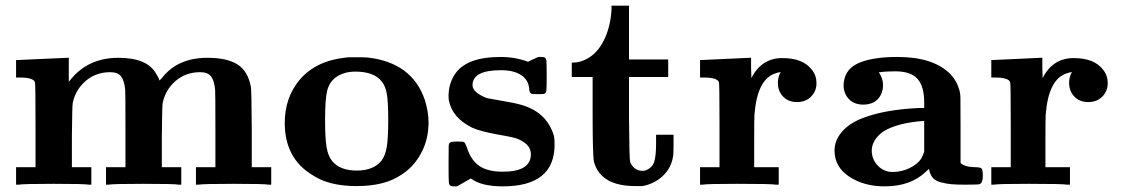

<svg xmlns="http://www.w3.org/2000/svg" viewBox="-20 -655 3981 681"><path d="M40 -442Q217 -450 218 -450H224V-365L226 -367Q289 -450 400 -450Q503 -450 534 -393Q545 -376 545 -370Q545 -368 555 -379Q610 -450 716 -450Q786 -450 823 -426Q860 -402 870 -346Q872 -335 873 -198V-62H942V0H933Q919 -3 809 -3Q698 -3 684 0H675V-62H744V-194Q744 -330 743 -337Q740 -369 728.5 -384Q717 -399 690 -399Q639 -399 603 -368Q567 -337 557 -290Q555 -281 554 -171V-62H623V0H614Q601 -3 489 -3Q379 -3 365 0H356V-62H425V-194Q425 -330 424 -337Q421 -369 409.5 -384Q398 -399 371 -399Q320 -399 284 -368Q248 -337 238 -290Q236 -281 235 -171V-62H304V0H295Q281 -3 171 -3Q60 -3 46 0H37V-62H106V-210Q106 -358 104 -363Q99 -380 50 -380H37V-442Z M1223 -452H1237Q1277 -452 1284 -451Q1442 -433 1487 -300Q1500 -258 1500 -221Q1500 -159 1472.5 -109.5Q1445 -60 1400 -33Q1343 5 1245 5Q1147 5 1090 -33Q990 -92 990 -219Q990 -308 1042 -371Q1100 -440 1208 -451Q1214 -452 1223 -452ZM1333 -367Q1306 -401 1240 -401Q1199 -401 1170 -380Q1148 -363 1140.5 -333.5Q1133 -304 1133 -230Q1133 -163 1138.5 -132Q1144 -101 1158 -84Q1186 -50 1245 -50Q1304 -50 1332 -84Q1346 -101 1351.5 -132Q1357 -163 1357 -230Q1357 -294 1352 -322.5Q1347 -351 1333 -367Z M1763 -46Q1863 -46 1863 -108Q1863 -127 1849 -142Q1833 -156 1817 -162Q1804 -168 1750 -177Q1683 -189 1655 -202Q1584 -237 1572 -299Q1571 -304 1571 -315Q1571 -357 1593 -391Q1633 -453 1756 -453Q1807 -453 1853 -436L1871 -445L1890 -453H1899Q1909 -453 1912 -451Q1917 -448 1918 -440Q1919 -432 1919 -387Q1919 -342 1918 -334Q1917 -326 1912 -323Q1909 -321 1888 -321Q1868 -321 1864 -323Q1857 -327 1857 -341Q1854 -372 1828 -389Q1802 -406 1757 -406Q1656 -406 1656 -353Q1656 -327 1707 -307Q1712 -306 1762.5 -297Q1813 -288 1818 -286Q1919 -262 1945 -172Q1947 -162 1947 -142Q1947 6 1763 6Q1687 6 1650 -22Q1623 -7 1601 6H1591Q1581 6 1578 4Q1573 1 1572 -8Q1571 -17 1571 -73Q1571 -129 1571.5 -138Q1572 -147 1577 -150Q1582 -153 1601 -153Q1622 -153 1626 -151Q1630 -148 1636 -132Q1650 -87 1680 -66.5Q1710 -46 1763 -46Z M2149 -621V-635H2211V-444H2350V-382H2211V-239Q2212 -90 2215 -81Q2215 -80 2217 -76Q2231 -49 2259 -49Q2268 -49 2275 -53Q2295 -62 2301 -83Q2307 -104 2307 -145V-177H2369V-143Q2369 -106 2367 -99Q2361 -62 2335.5 -35.5Q2310 -9 2272 2L2259 5H2234Q2111 5 2087 -80Q2082 -98 2082 -245V-382H2008V-433H2012Q2045 -433 2077 -456Q2108 -479 2127 -523Q2146 -567 2149 -621Z M2739 -361Q2739 -378 2746 -394Q2749 -397 2749 -399Q2741 -399 2731 -395Q2666 -375 2656 -249Q2655 -241 2655 -149V-62H2742V0H2732Q2719 -3 2595 -3Q2486 -3 2472 0H2463V-62H2532V-210Q2532 -358 2530 -363Q2525 -380 2476 -380H2463V-442H2466L2639 -450H2644V-414L2645 -378Q2681 -449 2755 -449Q2829 -449 2860 -407Q2876 -387 2876 -360Q2876 -332 2857 -312.5Q2838 -293 2807 -293Q2776 -293 2757.5 -312.5Q2739 -332 2739 -361Z M3405 0Q3373 0 3355.5 -1.5Q3338 -3 3318 -8Q3298 -13 3288 -25Q3278 -37 3275 -56L3264 -46Q3210 6 3118 6Q3044 6 2992 -28.5Q2940 -63 2940 -121Q2940 -156 2964.5 -185.5Q2989 -215 3032 -233Q3111 -266 3240 -272H3258V-292Q3258 -349 3234 -375.5Q3210 -402 3156 -402Q3121 -402 3102 -399H3097Q3112 -376 3112 -354Q3112 -323 3093.5 -303.5Q3075 -284 3042 -284Q3011 -284 2992.5 -302Q2974 -320 2972 -349Q2972 -406 3021.5 -429.5Q3071 -453 3163 -453Q3292 -453 3352 -391Q3373 -368 3381 -341Q3386 -327 3386.5 -309.5Q3387 -292 3387 -196V-77Q3401 -63 3437 -62Q3457 -62 3461.5 -57.5Q3466 -53 3466 -31Q3466 -7 3455 -2Q3452 0 3405 0ZM3072 -121Q3072 -90 3093.5 -67.5Q3115 -45 3146 -45Q3177 -45 3205.5 -58.5Q3234 -72 3248 -93Q3250 -97 3254 -106.5Q3258 -116 3258 -117V-226H3255Q3161 -219 3112 -188Q3072 -158 3072 -121Z M3772 -361Q3772 -378 3779 -394Q3782 -397 3782 -399Q3774 -399 3764 -395Q3699 -375 3689 -249Q3688 -241 3688 -149V-62H3775V0H3765Q3752 -3 3628 -3Q3519 -3 3505 0H3496V-62H3565V-210Q3565 -358 3563 -363Q3558 -380 3509 -380H3496V-442H3499L3672 -450H3677V-414L3678 -378Q3714 -449 3788 -449Q3862 -449 3893 -407Q3909 -387 3909 -360Q3909 -332 3890 -312.5Q3871 -293 3840 -293Q3809 -293 3790.5 -312.5Q3772 -332 3772 -361Z"/></svg>

Font: KaTeX_Main
Style: Bold
Weight: 700
Version: Version 1.1; ttfautohint (v1.3)